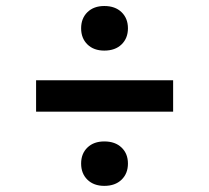

<svg xmlns="http://www.w3.org/2000/svg" viewBox="-20 -687 696 639"><path d="M327.1 -518.6Q292 -518.6 271 -539.1Q250 -559.6 250 -592.8Q250 -626 271 -646.5Q292 -667 327.1 -667Q363.3 -667 384.5 -646.5Q405.8 -626 405.8 -592.8Q405.8 -559.6 384.5 -539.1Q363.3 -518.6 327.1 -518.6ZM100.1 -419.9H556.2V-315.4H100.1ZM250 -142.6Q250 -175.8 271 -196Q292 -216.3 327.1 -216.3Q363.3 -216.3 384.5 -196Q405.8 -175.8 405.8 -142.6Q405.8 -109.4 384.5 -88.9Q363.3 -68.4 327.1 -68.4Q292 -68.4 271 -88.9Q250 -109.4 250 -142.6Z"/></svg>

Font: Tauri
Style: Regular
Weight: 400
Designer: Yvonne Schüttler
Foundry: Yvonne Schüttler
Version: Version 1.003; ttfautohint (v0.93.8-669f) -l 13 -r 13 -G 200